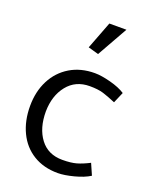

<svg xmlns="http://www.w3.org/2000/svg" viewBox="-141 -826 741 920"><g transform="rotate(20 229.0 -366.0)"><path d="M266 -54Q193 -54 153 -107Q113 -160 113 -245Q114 -326 156 -378.5Q198 -431 270 -431Q312 -431 338.5 -423Q365 -415 405 -398L429 -454Q400 -473 352.5 -485.5Q305 -498 272 -498Q200 -498 146 -465.5Q92 -433 62.5 -375.5Q33 -318 33 -244Q33 -169 61 -110.5Q89 -52 142 -19.5Q195 13 267 13Q300 13 348 0.5Q396 -12 426 -31L401 -88Q366 -70 338 -62Q310 -54 266 -54ZM255 -745 201 -604 254 -589 342 -745Z"/></g></svg>

Font: Catamaran
Style: Regular
Weight: 400
Designer: Pria Ravichandran
Version: Version 1.000;PS 001.000;hotconv 1.0.70;makeotf.lib2.5.58329